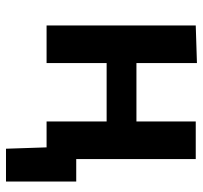

<svg xmlns="http://www.w3.org/2000/svg" viewBox="-38 -504 678 641"><g transform="rotate(90 300.5 -183.0)"><path d="M64.5 0V-498L190 -502V-300H385V-498H510.5V-99H585.5V135.5H476L471.5 0H385V-200.5H190V0Z"/></g></svg>

Font: Commissioner SemiBold
Style: Regular
Weight: 600
Designer: Kostas Bartsokas
Foundry: Kostas Bartsokas
Version: Version 1.000; ttfautohint (v1.8.3)